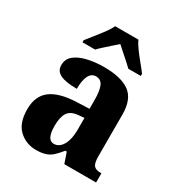

<svg xmlns="http://www.w3.org/2000/svg" viewBox="-183 -885 941 1015"><g transform="rotate(30 288.0 -378.0)"><path d="M187 10Q126 10 83 -30Q40 -70 40 -154Q40 -235 91.5 -274Q143 -313 248 -317L324 -320V-374Q324 -430 311.5 -458Q299 -486 269 -486Q241 -486 227 -458Q213 -430 213 -378Q145 -378 112 -394Q79 -410 79 -446Q79 -483 106.5 -505.5Q134 -528 180.5 -539Q227 -550 282 -550Q386 -550 438 -512Q490 -474 490 -380V-126Q490 -85 502 -70.5Q514 -56 546 -56H549V0H355L333 -64H324Q303 -38 285 -21.5Q267 -5 244 2.5Q221 10 187 10ZM252 -65Q285 -65 305 -99.5Q325 -134 325 -191V-265L291 -262Q244 -258 226.5 -230.5Q209 -203 209 -150Q209 -65 252 -65ZM116 -619Q131 -638 152 -664Q173 -690 193 -717Q213 -744 223 -766H365Q375 -744 395 -717Q415 -690 436.5 -664Q458 -638 472 -619V-606H396Q385 -617 366.5 -633.5Q348 -650 328 -667.5Q308 -685 294 -698Q279 -685 260 -668Q241 -651 222.5 -634.5Q204 -618 193 -606H116Z"/></g></svg>

Font: Noto Serif SemiCondensed ExtraBold
Style: Regular
Weight: 800
Width: 4
Designer: Monotype Design Team
Foundry: Monotype Imaging Inc.
Version: Version 2.015